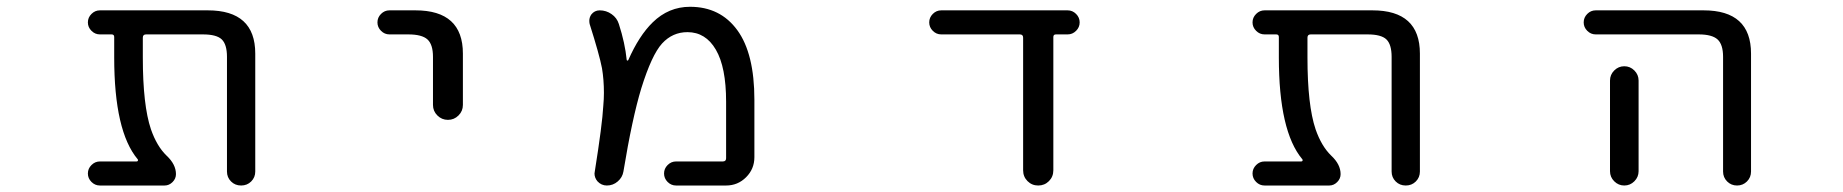

<svg xmlns="http://www.w3.org/2000/svg" viewBox="-20 -578 5540 577"><path d="M747.1 -62.5Q747.1 -44.9 734.9 -32.7Q722.7 -20.5 704.6 -20.5Q686.5 -20.5 674.3 -32.7Q662.1 -44.9 662.1 -62.5V-407.2Q662.1 -444.3 646.5 -459.5Q630.9 -474.6 589.8 -474.6H418.9Q409.2 -474.6 409.2 -464.8V-405.3Q409.2 -261.7 433.6 -189.5Q451.2 -138.7 480.5 -110.4Q508.8 -84 508.8 -54.7Q508.8 -41 498.5 -30.8Q488.3 -20.5 474.6 -20.5H280.3Q265.6 -20.5 254.9 -31.2Q244.1 -42 244.1 -56.6Q244.1 -71.3 254.9 -82Q265.6 -92.8 280.3 -92.8H390.6Q393.6 -92.8 394.5 -95.2Q395.5 -97.7 393.6 -99.6Q323.2 -183.6 323.2 -405.3V-466.8Q323.2 -474.6 315.4 -474.6H280.3Q265.6 -474.6 254.9 -485.4Q244.1 -496.1 244.1 -510.7Q244.1 -525.4 254.9 -536.1Q265.6 -546.9 280.3 -546.9H604.5Q747.1 -546.9 747.1 -417Z M1150.4 -474.6Q1135.7 -474.6 1125 -485.4Q1114.3 -496.1 1114.3 -510.7Q1114.3 -525.4 1125 -536.1Q1135.7 -546.9 1150.4 -546.9H1228.5Q1371.1 -546.9 1371.1 -417V-262.7Q1371.1 -244.1 1357.9 -231Q1344.7 -217.8 1326.2 -217.8Q1307.6 -217.8 1294.4 -231Q1281.2 -244.1 1281.2 -262.7V-407.2Q1281.2 -444.3 1264.6 -459.5Q1248 -474.6 1207 -474.6Z M2011.7 -20.5Q1997.1 -20.5 1986.3 -31.2Q1975.6 -42 1975.6 -56.6Q1975.6 -71.3 1986.3 -82Q1997.1 -92.8 2011.7 -92.8H2152.3Q2162.1 -92.8 2162.1 -102.5V-272.5Q2162.1 -376 2131.3 -428.7Q2100.6 -481.4 2045.9 -481.4Q2001 -481.4 1969.7 -447.3Q1938.5 -413.1 1907.2 -312.5Q1879.9 -222.7 1853.5 -62.5Q1850.6 -44.9 1836.4 -32.7Q1822.3 -20.5 1803.7 -20.5Q1787.1 -20.5 1775.4 -33.2Q1766.6 -43.9 1766.6 -56.6Q1766.6 -59.6 1767.6 -63.5Q1790 -204.1 1793 -259.8Q1794.9 -280.3 1794.9 -298.8Q1794.9 -338.9 1789.1 -373Q1781.2 -414.1 1752 -505.9Q1751 -510.7 1751 -515.6Q1751 -525.4 1756.8 -534.2Q1766.6 -546.9 1782.2 -546.9Q1801.8 -546.9 1817.9 -535.6Q1834 -524.4 1839.8 -505.9Q1858.4 -448.2 1863.3 -398.4Q1863.3 -396.5 1865.2 -396Q1867.2 -395.5 1868.2 -397.5Q1900.4 -470.7 1941.4 -510.7Q1989.3 -557.6 2053.7 -557.6Q2144.5 -557.6 2195.8 -487.3Q2247.1 -417 2247.1 -278.3V-105.5Q2247.1 -70.3 2222.2 -45.4Q2197.3 -20.5 2162.1 -20.5Z M3145.5 -66.4Q3145.5 -46.9 3132.3 -33.7Q3119.1 -20.5 3100.1 -20.5Q3081.1 -20.5 3067.9 -33.7Q3054.7 -46.9 3054.7 -66.4V-464.8Q3054.7 -474.6 3044.9 -474.6H2808.6Q2793.9 -474.6 2783.2 -485.4Q2772.5 -496.1 2772.5 -510.7Q2772.5 -525.4 2783.2 -536.1Q2793.9 -546.9 2808.6 -546.9H3188.5Q3203.1 -546.9 3213.9 -536.1Q3224.6 -525.4 3224.6 -510.7Q3224.6 -496.1 3213.9 -485.4Q3203.1 -474.6 3188.5 -474.6H3153.3Q3145.5 -474.6 3145.5 -466.8Z M4247.1 -62.5Q4247.1 -44.9 4234.9 -32.7Q4222.7 -20.5 4204.6 -20.5Q4186.5 -20.5 4174.3 -32.7Q4162.1 -44.9 4162.1 -62.5V-407.2Q4162.1 -444.3 4146.5 -459.5Q4130.9 -474.6 4089.8 -474.6H3918.9Q3909.2 -474.6 3909.2 -464.8V-405.3Q3909.2 -261.7 3933.6 -189.5Q3951.2 -138.7 3980.5 -110.4Q4008.8 -84 4008.8 -54.7Q4008.8 -41 3998.5 -30.8Q3988.3 -20.5 3974.6 -20.5H3780.3Q3765.6 -20.5 3754.9 -31.2Q3744.1 -42 3744.1 -56.6Q3744.1 -71.3 3754.9 -82Q3765.6 -92.8 3780.3 -92.8H3890.6Q3893.6 -92.8 3894.5 -95.2Q3895.5 -97.7 3893.6 -99.6Q3823.2 -183.6 3823.2 -405.3V-466.8Q3823.2 -474.6 3815.4 -474.6H3780.3Q3765.6 -474.6 3754.9 -485.4Q3744.1 -496.1 3744.1 -510.7Q3744.1 -525.4 3754.9 -536.1Q3765.6 -546.9 3780.3 -546.9H4104.5Q4247.1 -546.9 4247.1 -417Z M4775.4 -474.6Q4760.7 -474.6 4750 -485.4Q4739.3 -496.1 4739.3 -510.7Q4739.3 -525.4 4750 -536.1Q4760.7 -546.9 4775.4 -546.9H5099.6Q5242.2 -546.9 5242.2 -417V-62.5Q5242.2 -44.9 5230 -32.7Q5217.8 -20.5 5200.2 -20.5Q5182.6 -20.5 5170.4 -32.7Q5158.2 -44.9 5158.2 -62.5V-407.2Q5158.2 -444.3 5141.6 -459.5Q5125 -474.6 5085 -474.6ZM4904.3 -335.9V-99.6V-63.5Q4904.3 -45.9 4891.6 -33.2Q4878.9 -20.5 4861.3 -20.5Q4843.8 -20.5 4831.1 -33.2Q4818.4 -45.9 4818.4 -63.5V-99.6V-335.9Q4818.4 -353.5 4831.1 -366.2Q4843.8 -378.9 4861.3 -378.9Q4878.9 -378.9 4891.6 -366.2Q4904.3 -353.5 4904.3 -335.9Z"/></svg>

Font: Rounded-X Mgen+ 1m regular
Style: Regular
Weight: 400
Designer: [Source Han Sans]
Ryoko NISHIZUKA  (kana & ideographs); Paul D. Hunt (Latin, Greek & Cyrillic); Wenlong ZHANG  (bopomofo
Version: Version 1.059.20150602